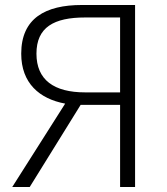

<svg xmlns="http://www.w3.org/2000/svg" viewBox="-20 -749 667 769"><path d="M461 -379H321C196 -379 126 -429 126 -534C126 -640 196 -679 321 -679H461ZM308 -729C162 -729 65 -676 65 -534C65 -416 138 -353 241 -334L29 0H99L303 -329H461V0H521V-729Z"/></svg>

Font: Noto Sans CJK JP Light
Style: Regular
Weight: 300
Designer: Ryoko NISHIZUKA (kana & ideographs); Paul D. Hunt (Latin, Greek & Cyrillic); Wenlong ZHANG (bopomofo); Sandoll Communica
Foundry: Adobe Systems Incorporated
Version: Version 1.004;PS 1.004;hotconv 1.0.82;makeotf.lib2.5.63406